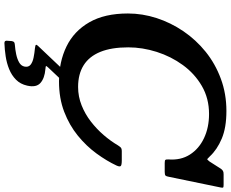

<svg xmlns="http://www.w3.org/2000/svg" viewBox="-110 -694 1069 890"><g transform="rotate(90 425.0 -248.5)"><path d="M168.5 251.5Q166 266.5 179.5 266Q209 265 240.5 260.2Q272 255.5 300.2 244Q328.5 232.5 349 212.2Q369.5 192 376.5 160.5Q386 118.5 364 99Q342 79.5 299.5 76Q286.5 75 285.8 73Q285 71 293 62.5L343 9.5Q348.5 4 345.8 1.8Q343 -0.5 331.5 -0.5H308Q297 -0.5 292.5 4.5L192.5 110Q186 116.5 187.5 119.8Q189 123 203 124.5Q225 126.5 246.2 130.8Q267.5 135 279.8 145Q292 155 288 173.5Q284.5 189 268.5 198Q252.5 207 230.8 211.5Q209 216 188.5 217.5Q181 218 176.5 220.2Q172 222.5 170 231ZM747 -254Q753.5 -268.5 749 -273.2Q744.5 -278 723 -278H680.5Q667.5 -278 662.5 -272.5Q657.5 -267 652.5 -259Q633.5 -226.5 605.5 -194Q577.5 -161.5 543 -134.8Q508.5 -108 467.8 -91.8Q427 -75.5 382.5 -75.5Q323 -75.5 282 -101.2Q241 -127 220 -178.5Q199 -230 199 -308Q199 -373.5 220 -439.8Q241 -506 281 -561Q321 -616 378.2 -649.2Q435.5 -682.5 508 -682.5Q570.5 -682.5 619.8 -659.2Q669 -636 696 -593.8Q723 -551.5 718.5 -494Q718 -483.5 720.5 -480.2Q723 -477 735.5 -477H776Q790 -477 793.5 -480.8Q797 -484.5 799 -496L848.5 -736Q850.5 -745.5 848.8 -747.8Q847 -750 836.5 -750H787.5Q776.5 -750 771.8 -747Q767 -744 762.5 -738.5L728 -684.5Q719 -672.5 716.5 -674.5Q714 -676.5 704.5 -686Q673 -720 622 -741.5Q571 -763 494 -763Q414 -763 344.5 -737.2Q275 -711.5 219.5 -666.8Q164 -622 124.2 -563.5Q84.5 -505 63.2 -439.2Q42 -373.5 42 -306.5Q42 -198.5 82.8 -127.5Q123.5 -56.5 194.8 -21.8Q266 13 357 13Q435 13 497.5 -11Q560 -35 608.2 -74.2Q656.5 -113.5 691 -160.8Q725.5 -208 747 -254Z"/></g></svg>

Font: Besley SemiBold
Style: Italic
Weight: 600
Italic angle: -13°
Designer: Owen Earl
Foundry: indestructible type*
Version: Version 2.001